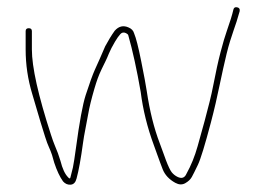

<svg xmlns="http://www.w3.org/2000/svg" viewBox="-20 -523 723 524"><path d="M58.5 -446C52.8 -446 50 -443.3 50 -438V-388C50 -346.6 56 -306.1 68 -266.5C71.3 -255.5 75.9 -240.1 81.6 -220.4C87.3 -200.6 94.4 -177.1 103 -150C107 -137.3 110.5 -127.8 113.5 -121.5C116.5 -115.2 119.3 -108 122 -100L128 -79C135.2 -57.3 143.2 -40.3 152 -28C158 -21.3 165 -18.3 173 -19C181 -19.7 186.3 -25.3 189 -36C194.9 -57.6 200.7 -89.8 206.5 -132.5C208.2 -144.8 210.2 -156.7 212.5 -168C214.8 -179.3 217.6 -194 220.8 -212.1C223.9 -230.2 229.5 -253 237.5 -280.5C240.5 -290.8 243.5 -300.2 246.5 -308.5C249.5 -316.8 253.2 -325.5 257.5 -334.5C261.8 -343.5 265.3 -350.7 268 -356C270.7 -361.3 273.8 -368.5 277.4 -377.4C281.1 -386.3 286.6 -397 294 -409.5C299.3 -418.5 304.2 -425.3 308.5 -430C312.8 -434.7 318 -435.5 324 -432.5C327.3 -430.8 329.3 -429 330 -427C342 -385 353.3 -333.3 364 -272C370.1 -223.4 382.1 -174.9 400 -126.5C403.3 -117.5 406.3 -109.2 409 -101.5C411.7 -93.8 414.3 -86.5 417 -79.5C419.7 -72.5 422 -66.3 424 -61C430.1 -45.6 441.6 -33.3 458.5 -24C468.2 -18.7 477.2 -18.3 485.5 -23C493.8 -27.7 499.8 -33.3 503.5 -40C507.2 -46.7 512.7 -57.7 520.1 -73.2C527.5 -88.6 539.3 -127.1 555.5 -188.5C560.5 -207.5 564.8 -225 568.5 -241C572.2 -257 575.7 -273 579 -289C582.3 -305 585.7 -320.5 589 -335.5C592.3 -350.5 595.5 -364.2 598.5 -376.5C601.5 -388.8 604.7 -400.3 608 -411C611.3 -421.7 614.5 -431.3 617.5 -440C620.5 -448.7 623.2 -456.5 625.5 -463.5L634 -492C635.3 -498 633.2 -501.7 627.5 -503C621.8 -504.3 618.3 -502.3 617 -497C613.7 -482.4 607.7 -462.9 599 -438.5C594.3 -425.5 588.7 -406.3 582 -381C578.7 -368.3 575.3 -354.3 572 -339C568.7 -323.7 565.5 -308.2 562.5 -292.5C559.5 -276.8 556 -261 552 -245C548 -229 543.5 -211.7 538.5 -193C533.5 -174.3 527.1 -151.3 519.3 -123.8C511.6 -96.4 501.5 -71.4 489 -49C484.1 -37.5 475.7 -34.6 464 -40.5C458 -43.5 452.9 -47.6 448.7 -52.8C444.6 -58 439.3 -68.9 433 -85.5C430.3 -92.5 427.7 -99.8 425 -107.5C422.3 -115.2 419.3 -123.3 416 -132C400.5 -172.4 388.6 -219.9 380.5 -274.5C378.2 -290.2 373.1 -317.3 365.4 -355.8C357.7 -394.4 351.2 -419.8 346 -432C344 -439.3 339 -444.7 331 -448C316.6 -454.5 304 -451.5 293 -439C284.2 -426.7 275.6 -412.6 267 -396.5L252.5 -363C250.2 -357.7 245.7 -347.8 239.2 -333.4C232.7 -319 224.3 -295.6 213.8 -263.3C205.7 -238.2 196.8 -189.9 187.2 -118.5C184 -94.9 181.3 -77.4 179 -66C176.3 -56 174.5 -48.7 173.5 -44C172.5 -39.3 171.7 -36.7 171 -36C169 -36 167.3 -37 166 -39C157.3 -47.7 150.3 -62.7 145 -84L138 -105C134.7 -113.7 131.7 -121.2 129 -127.5C126.3 -133.8 123 -143.2 119 -155.5C84.3 -262.4 67 -339.9 67 -388V-438C67 -443.3 64.2 -446 58.5 -446Z"/></svg>

Font: Proton
Style: Bk
Weight: 500
Version: Version 1.017